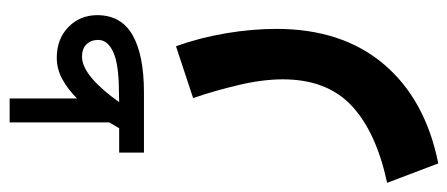

<svg xmlns="http://www.w3.org/2000/svg" viewBox="-316 -408 969 416"><g transform="rotate(-90 169.0 -199.5)"><path d="M99.6 -426.3Q103 -431.6 106.2 -437.3Q109.4 -442.9 112.3 -447.8V-663.6H164.1V-517.6Q184.1 -537.6 206.1 -549.6Q228 -561.5 252.4 -561.5Q293 -561.5 318.8 -536.4Q344.7 -511.2 344.7 -473.1Q344.2 -421.4 301 -397Q257.8 -372.6 177.2 -372.6H46.9V-426.3ZM176.8 -426.8Q237.8 -426.8 264.4 -439Q291 -451.2 291 -471.7Q291 -487.3 281.5 -497.1Q272 -506.8 254.9 -506.8Q233.4 -506.8 208 -485.4Q182.6 -463.9 156.2 -426.3ZM23.4 265.1 -18.6 154.3Q92.3 130.4 148.9 76.9Q205.6 23.4 205.6 -71.8Q205.6 -115.2 193.4 -167Q181.2 -218.8 165 -266.1L277.3 -303.2Q295.9 -251.5 305.4 -194.8Q314.9 -138.2 314.9 -85.4Q314.9 56.6 238.5 147Q162.1 237.3 23.4 265.1Z"/></g></svg>

Font: Vazirmatn RD SemiBold
Style: Regular
Weight: 600
Designer: Saber Rastikerdar
Foundry: Saber Rastikerdar
Version: Version 32.102